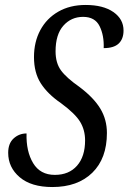

<svg xmlns="http://www.w3.org/2000/svg" viewBox="-20 -744 518 774"><path d="M13 -128Q13 -166 35 -186Q57 -206 87 -206Q85 -134 113.5 -86.5Q142 -39 201 -39Q258 -39 290.5 -76Q323 -113 323 -178Q323 -220 303 -253Q283 -286 226 -328Q172 -365 144.5 -408Q117 -451 117 -514Q117 -575 142.5 -622.5Q168 -670 215 -697Q262 -724 325 -724Q396 -724 437 -695.5Q478 -667 478 -621Q478 -587 458.5 -568.5Q439 -550 398 -550Q400 -601 381.5 -638.5Q363 -676 315 -676Q267 -676 235.5 -640.5Q204 -605 204 -537Q204 -490 226 -460Q248 -430 301 -393Q358 -350 384.5 -306Q411 -262 411 -208Q411 -105 352 -47.5Q293 10 191 10Q106 10 59.5 -29.5Q13 -69 13 -128Z"/></svg>

Font: Noto Serif Cond
Style: Italic
Weight: 400
Width: 3
Italic angle: -12°
Designer: Monotype Design Team
Foundry: Monotype Imaging Inc.
Version: Version 1.001